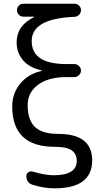

<svg xmlns="http://www.w3.org/2000/svg" viewBox="-20 -770 540 1020"><path d="M269.5 9.8Q44.9 9.8 44.9 -205.1Q44.9 -274.4 87.9 -326.2Q130.9 -377.9 200.2 -392.6Q201.2 -392.6 201.2 -393.6Q201.2 -395.5 200.2 -396.5Q136.7 -410.2 102.5 -449.7Q68.4 -489.3 68.4 -544.9Q68.4 -633.8 160.2 -678.7Q162.1 -678.7 162.1 -680.7Q162.1 -681.6 161.1 -681.6H103.5Q89.8 -681.6 80.1 -691.9Q70.3 -702.1 70.3 -716.3Q70.3 -730.5 80.1 -740.2Q89.8 -750 103.5 -750H376Q389.6 -750 399.9 -740.2Q410.2 -730.5 410.2 -716.3Q410.2 -702.1 400.4 -691.9Q390.6 -681.6 377 -680.7Q148.4 -671.9 148.4 -551.8Q148.4 -429.7 332 -429.7H375Q388.7 -429.7 399.4 -419.4Q410.2 -409.2 410.2 -395Q410.2 -380.9 399.4 -370.6Q388.7 -360.4 375 -360.4H332Q236.3 -360.4 181.6 -319.3Q127 -278.3 127 -211.9Q127 -131.8 166 -95.2Q205.1 -58.6 290 -58.6Q469.7 -58.6 469.7 82Q469.7 230.5 269.5 230.5Q213.9 230.5 154.3 211.9Q120.1 202.1 120.1 165Q120.1 152.3 130.4 145Q140.6 137.7 154.3 141.6Q215.8 160.2 264.6 161.1Q387.7 161.1 387.7 85Q387.7 46.9 360.4 28.3Q333 9.8 269.5 9.8Z"/></svg>

Font: Rounded Mgen+ 1m regular
Style: Regular
Weight: 400
Designer: [Source Han Sans]
Ryoko NISHIZUKA  (kana & ideographs); Paul D. Hunt (Latin, Greek & Cyrillic); Wenlong ZHANG  (bopomofo
Version: Version 1.059.20150602